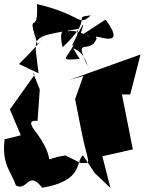

<svg xmlns="http://www.w3.org/2000/svg" viewBox="-37 -870 716 951"><path d="M287 -100C144 -79 260 -44 150 -204C120 -240 95 -278 149 -271L160 -427L125 -514L134 -499L12 -328L66 -200L-14 -180C-30 -56 19 -20 42 49C99 79 103 -30 172 60C379 25 335 -69 374 -101L432 -13L510 61L470 -96L621 -130L567 -402H608L659 -600L306 -474L376 -494L335 -379L367 -217C398 -60 423 -60 362 -63ZM397 -695C455 -658 265 -781 281 -668C374 -683 233 -797 273 -636C436 -787 314 -783 413 -794C350 -735 375 -795 146 -850C156 -676 89 -840 150 -648C206 -733 180 -671 57 -553L154 -507C134 -698 98 -683 351 -727C333 -584 218 -567 358 -578L324 -632C299 -630 370 -642 398 -541C322 -700 409 -592 442 -680C405 -717 608 -608 486 -773L358 -690C394 -796 367 -739 319 -643Z"/></svg>

Font: Asimov Silicon
Style: Regular
Weight: 400
Designer: Google
Version: Version 2.000980; 2014